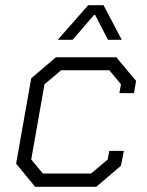

<svg xmlns="http://www.w3.org/2000/svg" viewBox="-20 -718 566 738"><path d="M42 -89 100 -417 195 -498H427L503 -407L495 -360H439L445 -394L400 -448H215L151 -394L100 -105L145 -51H330L394 -105L400 -138H456L445 -81L350 0H115ZM319 -698H378L448 -565H395L346 -660H341L259 -565H202Z"/></svg>

Font: Chakra Petch Light
Style: Italic
Weight: 300
Italic angle: -10°
Designer: Katatrad Aksorn Co.,Ltd.
Foundry: Cadson Demak Co.,Ltd.
Version: Version 1.000; ttfautohint (v1.6)